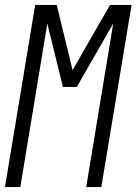

<svg xmlns="http://www.w3.org/2000/svg" viewBox="-21 -755 551 775"><path d="M-1 0 121 -735H208L272 -472L423 -735H510L388 0H327L436 -660L289 -404H233L170 -660L61 0Z"/></svg>

Font: Iosevka Curly Light Oblique
Style: Regular
Weight: 300
Italic angle: -9°
Monospace: yes
Designer: Belleve Invis
Foundry: Belleve Invis
Version: Version 11.1.0; ttfautohint (v1.8.3)